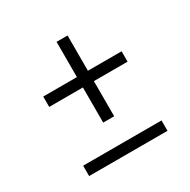

<svg xmlns="http://www.w3.org/2000/svg" viewBox="-130 -678 795 802"><g transform="rotate(-30 267.5 -277.0)"><path d="M241 -164V-333.5H78.5V-383.5H241V-553.5H294V-383.5H456.5V-333.5H294V-164ZM78.5 0V-50H456.5V0Z"/></g></svg>

Font: Encode Sans Lt
Style: Regular
Weight: 300
Designer: Multiple Designers
Foundry: Impallari Type
Version: Version 3.002; ttfautohint (v1.8.3) -l 8 -r 50 -G 200 -x 14 